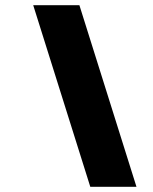

<svg xmlns="http://www.w3.org/2000/svg" viewBox="-20 -720 588 740"><path d="M108 -700 328 0H506L286 -700Z"/></svg>

Font: Jost* Black
Style: Italic
Weight: 900
Italic angle: -10°
Version: Version 3.7